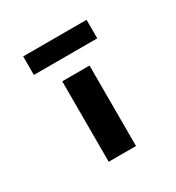

<svg xmlns="http://www.w3.org/2000/svg" viewBox="-76 -290 313 341"><g transform="rotate(-30 80.5 -119.0)"><path d="M54 -165V0H110V-165ZM16 -238V-200H146V-238Z"/></g></svg>

Font: Hussar Tani
Style: Dwa
Weight: 700
Foundry: Cannot Into Space Fonts
Version: Version 0.92